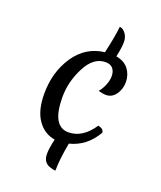

<svg xmlns="http://www.w3.org/2000/svg" viewBox="-166 -936 952 1137"><g transform="rotate(20 310.0 -367.0)"><path d="M212 -326Q212 -141 316 -141Q405 -141 470 -239Q506 -231 506 -207Q447 -105 342 -79Q322 28 322 98Q305 98 284 90Q241 75 241 21Q241 -12 255 -73Q188 -83 146 -142.5Q104 -202 104 -308Q104 -444 172 -545.5Q240 -647 358 -661Q384 -775 389 -832Q408 -832 425.5 -810Q443 -788 443 -754.5Q443 -721 430 -661Q484 -651 509.5 -616Q535 -581 535 -536.5Q535 -492 511 -458.5Q487 -425 450 -425Q430 -425 401 -433Q417 -450 430.5 -481Q444 -512 444 -541Q444 -570 429 -588.5Q414 -607 382 -607Q307 -607 259.5 -515Q212 -423 212 -326Z"/></g></svg>

Font: Merienda
Style: Regular
Weight: 400
Designer: Eduardo Rodriguez Tunni
Foundry: Eduardo Rodriguez Tunni
Version: Version 1.001